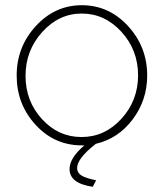

<svg xmlns="http://www.w3.org/2000/svg" viewBox="-20 -548 629 737"><path d="M348 4Q276 60 276 97Q276 115 292.5 125.5Q309 136 349 144L336 169Q247 156 247 101Q247 58 304 10H294Q189 10 116.5 -69Q44 -148 44 -258Q44 -368 117.5 -448Q191 -528 294 -528Q398 -528 471.5 -448Q545 -368 545 -258Q545 -164 489.5 -90Q434 -16 348 4ZM141 -91Q204 -22 293 -22Q382 -22 446 -92Q510 -162 510 -259Q510 -356 446 -426Q382 -496 294 -496Q206 -496 142 -425Q78 -354 78 -257Q78 -160 141 -91Z"/></svg>

Font: Raleway-v4020 ExtraLight
Style: Regular
Weight: 275
Designer: Matt McInerney, Pablo Impallari, Rodrigo Fuenzalida
Foundry: Matt McInerney, Pablo Impallari, Rodrigo Fuenzalida
Version: Version 4.020;PS 004.020;hotconv 1.0.88;makeotf.lib2.5.64775